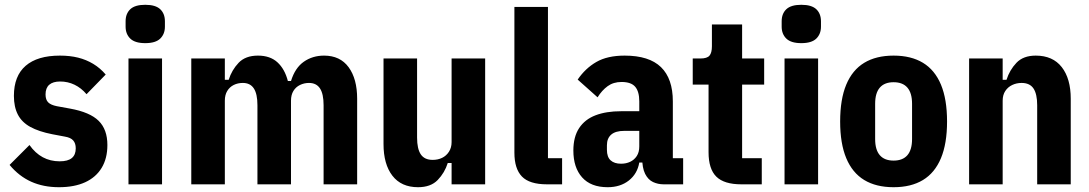

<svg xmlns="http://www.w3.org/2000/svg" viewBox="-20 -769 4542 801"><path d="M226 12Q161 12 110 -11Q59 -34 20 -81L103 -164Q127 -130 158.5 -113Q190 -96 229 -96Q263 -96 279.5 -109.5Q296 -123 296 -150Q296 -171 285.5 -183Q275 -195 251 -199L198 -209Q142 -220 106.5 -239.5Q71 -259 54.5 -291Q38 -323 38 -369Q38 -452 87 -494.5Q136 -537 230 -537Q272 -537 306 -528.5Q340 -520 369 -502.5Q398 -485 421 -458L341 -376Q319 -402 291 -415.5Q263 -429 231 -429Q201 -429 185.5 -415.5Q170 -402 170 -375Q170 -353 181 -342Q192 -331 217 -326L272 -316Q355 -301 391.5 -265Q428 -229 428 -164Q428 -108 404 -68.5Q380 -29 335 -8.5Q290 12 226 12Z M586 -589Q543 -589 523.5 -608Q504 -627 504 -658V-680Q504 -712 523.5 -730.5Q543 -749 586 -749Q629 -749 648.5 -730.5Q668 -712 668 -680V-658Q668 -627 648.5 -608Q629 -589 586 -589ZM516 0V-525H656V0Z M918 0H778V-525H918V-436H934Q947 -477 975.5 -507Q1004 -537 1056 -537Q1107 -537 1137.5 -509Q1168 -481 1181 -431H1194Q1211 -486 1247.5 -511.5Q1284 -537 1332 -537Q1399 -537 1434.5 -488.5Q1470 -440 1470 -357V0H1330V-330Q1330 -377 1315 -400Q1300 -423 1269 -423Q1249 -423 1231.5 -414.5Q1214 -406 1204 -389.5Q1194 -373 1194 -349V0H1054V-330Q1054 -377 1039 -400Q1024 -423 993 -423Q972 -423 955 -414.5Q938 -406 928 -389.5Q918 -373 918 -349Z M1864 0V-89H1848Q1835 -48 1806 -18Q1777 12 1724 12Q1654 12 1617 -36Q1580 -84 1580 -168V-525H1720V-195Q1720 -148 1735.5 -125Q1751 -102 1785 -102Q1807 -102 1824.5 -110.5Q1842 -119 1853 -136Q1864 -153 1864 -176V-525H2004V0Z M2325 0H2262Q2189 0 2157.5 -32.5Q2126 -65 2126 -132V-740H2266V-109H2325Z M2830 0H2749Q2725 0 2704.5 -9.5Q2684 -19 2671.5 -43.5Q2659 -68 2659 -113V-127L2690 -91H2647Q2639 -44 2603.5 -16Q2568 12 2515 12Q2445 12 2408.5 -29Q2372 -70 2372 -141Q2372 -198 2396 -234.5Q2420 -271 2464.5 -288Q2509 -305 2571 -305H2647V-346Q2647 -387 2630 -407Q2613 -427 2573 -427Q2539 -427 2515 -409.5Q2491 -392 2473 -363L2390 -437Q2422 -484 2468 -510.5Q2514 -537 2586 -537Q2688 -537 2737.5 -489Q2787 -441 2787 -346V-109H2830ZM2647 -223H2584Q2548 -223 2530 -207.5Q2512 -192 2512 -163V-144Q2512 -114 2527.5 -100Q2543 -86 2571 -86Q2592 -86 2609 -94Q2626 -102 2636.5 -118Q2647 -134 2647 -158Z M3158 0H3073Q3001 0 2968.5 -32Q2936 -64 2936 -134V-416H2870V-525H2902Q2930 -525 2940 -537Q2950 -549 2950 -576V-667H3076V-525H3168V-416H3076V-109H3158Z M3323 -589Q3280 -589 3260.5 -608Q3241 -627 3241 -658V-680Q3241 -712 3260.5 -730.5Q3280 -749 3323 -749Q3366 -749 3385.5 -730.5Q3405 -712 3405 -680V-658Q3405 -627 3385.5 -608Q3366 -589 3323 -589ZM3253 0V-525H3393V0Z M3708 12Q3635 12 3585.5 -18Q3536 -48 3510.5 -109Q3485 -170 3485 -262Q3485 -355 3510.5 -416Q3536 -477 3585.5 -507Q3635 -537 3708 -537Q3781 -537 3830.5 -507Q3880 -477 3905.5 -416Q3931 -355 3931 -262Q3931 -170 3905.5 -109Q3880 -48 3830.5 -18Q3781 12 3708 12ZM3708 -99Q3746 -99 3765.5 -121.5Q3785 -144 3785 -189V-336Q3785 -381 3765.5 -403.5Q3746 -426 3708 -426Q3670 -426 3650.5 -403.5Q3631 -381 3631 -336V-189Q3631 -144 3650.5 -121.5Q3670 -99 3708 -99Z M4163 0H4023V-525H4163V-436H4179Q4192 -477 4220.5 -507Q4249 -537 4301 -537Q4372 -537 4409.5 -489Q4447 -441 4447 -357V0H4307V-330Q4307 -377 4291.5 -400Q4276 -423 4242 -423Q4221 -423 4203 -414.5Q4185 -406 4174 -389.5Q4163 -373 4163 -349Z"/></svg>

Font: IBM Plex Sans Condensed
Style: Bold
Weight: 700
Width: 3
Designer: Mike Abbink, Paul van der Laan, Pieter van Rosmalen
Foundry: Bold Monday
Version: Version 3.201